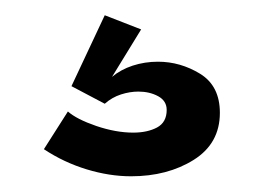

<svg xmlns="http://www.w3.org/2000/svg" viewBox="-20 -74 341 248"><path d="M36.7 118.7 67.7 70Q79 80 104.3 88.7Q129.7 97.3 152 97.3Q170.3 97.3 182.8 90.7Q195.3 84 195.3 68Q195.3 56.3 184.3 50.3Q173.3 44.3 158.7 44.3Q147.7 44.3 136.2 48Q124.7 51.7 115.3 60L72.3 37.3L115.3 -54.3L162.3 -36L124.7 25.3Q135.7 16 151.3 10.8Q167 5.7 184 5.7Q213 5.7 238.5 21.3Q264 37 264 71.7Q264 111.3 230.2 132.5Q196.3 153.7 149.3 153.7Q121.3 153.7 91.8 144.7Q62.3 135.7 36.7 118.7Z"/></svg>

Font: Darker Grotesque Light
Style: Regular
Weight: 300
Designer: Gabriel Lam
Foundry: TypeRant
Version: Version 1.000;gftools[0.9.28]